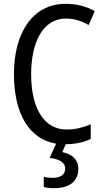

<svg xmlns="http://www.w3.org/2000/svg" viewBox="-20 -745 542 1005"><path d="M390 138C390 91 358 62 306 51L324 10C377 9 418 0 455 -18V-94C416 -78 375 -67 329 -67C211 -67 143 -177 143 -357C143 -519 202 -648 325 -648C370 -648 410 -634 444 -614L476 -687C431 -712 379 -725 324 -725C145 -725 53 -565 53 -358C53 -149 133 -16 274 7L240 81C289 88 321 103 321 138C321 168 299 186 255 186C238 186 221 184 209 180V234C221 238 240 240 263 240C344 240 390 204 390 138Z"/></svg>

Font: Noto Sans Kannada Condensed
Style: Regular
Weight: 400
Width: 3
Designer: Jelle Bosma - Monotype Design Team
Foundry: Monotype Imaging Inc.
Version: Version 2.005